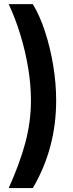

<svg xmlns="http://www.w3.org/2000/svg" viewBox="-20 -785 361 948"><path d="M22.9 143.6Q78.1 21.5 105.5 -81.8Q132.8 -185.1 132.8 -289.1Q132.8 -366.7 118.9 -450.2Q105 -533.7 80.3 -614.3Q55.7 -694.8 22.9 -764.6H142.1Q176.3 -708.5 202.1 -629.6Q228 -550.8 242.7 -462.2Q257.3 -373.5 257.3 -289.1Q257.3 -52.7 142.1 143.6Z"/></svg>

Font: Inter Display SemiBold
Style: Regular
Weight: 600
Designer: Rasmus Andersson
Foundry: rsms
Version: Version 4.001;git-9221beed3